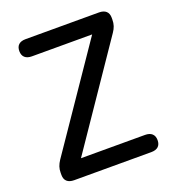

<svg xmlns="http://www.w3.org/2000/svg" viewBox="-128 -801 819 901"><g transform="rotate(-20 281.0 -350.0)"><path d="M89 0H474C505 0 521 -15 521 -43C521 -71 504 -86 474 -86H154L496 -588C509 -607 515 -624 515 -647V-657C515 -685 498 -700 467 -700H101C70 -700 54 -685 54 -657C54 -629 71 -614 101 -614H402L60 -113C47 -93 41 -77 41 -54V-43C41 -15 58 0 89 0Z"/></g></svg>

Font: 寒蝉半圆体
Style: Regular
Weight: 400
Designer: Yoshimichi Ohira & Warren
Foundry: ChillType
Version: Version 1.800;Glyphs 3.1.1 (3135)